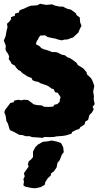

<svg xmlns="http://www.w3.org/2000/svg" viewBox="-20 -711 523 1018"><path d="M168 17 150 16 137 11H116L99 5L82 4L59 -9L33 -21L29 -31L22 -56L14 -69L10 -96L3 -116L6 -127L19 -144L35 -165L52 -169L56 -178L77 -182L93 -179L105 -182L128 -181L151 -164L158 -158L176 -154L202 -152L213 -145L237 -144L262 -146L269 -156L284 -159L296 -171L298 -184L301 -196L293 -209L286 -219L272 -222L264 -239L254 -241L235 -255L217 -262L196 -269L182 -277L166 -280L152 -286L148 -297L123 -307L114 -314L100 -322L90 -333L77 -340L65 -353L59 -363L42 -372L36 -384L26 -398L29 -411L22 -427L14 -437L9 -450L11 -468L0 -497L5 -507L10 -520L16 -554L20 -566L17 -585L30 -597L39 -610L38 -620L59 -628L60 -639L79 -644L85 -657L109 -666L130 -676L145 -681H151L177 -683L193 -691L225 -685L256 -688L272 -681L297 -676H314L325 -670L338 -664L356 -660L382 -641L386 -631L403 -618L405 -592L412 -575L399 -548L396 -539L367 -512L356 -509L339 -502L322 -501L307 -497L286 -502L275 -506L258 -509L245 -512L232 -515L219 -524L206 -523H195L186 -513L182 -503L175 -493L170 -477L177 -473L190 -466L199 -456L212 -450L230 -445L244 -440L256 -435H272L284 -433L308 -421L324 -418L338 -407L348 -404L363 -395L385 -379L393 -366L422 -348L439 -328L441 -317L463 -296L471 -281L480 -255L474 -226L478 -201L477 -184L482 -159L471 -144L477 -132L468 -115L454 -101L447 -75L433 -67L428 -51L406 -37L400 -27L383 -22L362 -11L359 -2L329 7L309 10L279 12L267 15L244 16L217 15L205 20L182 18ZM169 287 150 286 115 279 104 272 107 252 104 239 111 224 107 207 132 172 128 161 132 145 144 135 155 122V93L168 68L182 55L207 41L235 38L253 34L279 39L303 47L315 69L318 96L308 109L296 139L285 152L280 177L266 197L251 208L249 220L234 233L220 255L217 269L196 281Z"/></svg>

Font: Winky Rough ExtraBold
Style: Regular
Weight: 800
Designer: Simon Atzbach
Foundry: typofactur
Version: Version 1.206; ttfautohint (v1.8.4.7-5d5b)